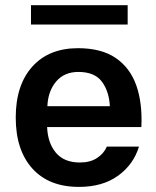

<svg xmlns="http://www.w3.org/2000/svg" viewBox="-20 -713 598 738"><path d="M470.7 -692.9V-618.7H99.1V-692.9ZM161.1 -224.6Q163.6 -163.1 195.1 -125.7Q226.6 -88.4 287.1 -88.4Q326.7 -88.4 353 -105.7Q379.4 -123 390.6 -149.4H514.2Q493.2 -80.6 433.8 -37.6Q374.5 5.4 283.2 5.4Q168 5.4 104.2 -65.4Q40.5 -136.2 40.5 -261.2Q40.5 -386.2 104.2 -457Q168 -527.8 279.8 -527.8Q369.1 -527.8 424.3 -490.5Q479.5 -453.1 503.7 -385.3Q527.8 -317.4 523.4 -224.6ZM162.1 -304.7H402.3Q399.4 -361.8 371.6 -399.2Q343.8 -436.5 281.2 -436.5Q227.1 -436.5 195.8 -399.7Q164.6 -362.8 162.1 -304.7Z"/></svg>

Font: Estedad-FD SemiBold
Style: Regular
Weight: 600
Designer: Amin Abedi
Version: Version 7.3